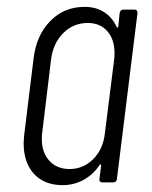

<svg xmlns="http://www.w3.org/2000/svg" viewBox="-20 -532 444 560"><path d="M340 -504H372Q381 -504 381 -494L321 -10Q321 -6 318 -3Q315 0 310 0H278Q274 0 271.5 -3Q269 -6 270 -10L275 -49Q275 -52 273 -52.5Q271 -53 270 -50Q251 -22 223 -7Q195 8 163 8Q109 8 79 -25Q49 -58 49 -114Q49 -122 51 -142L78 -362Q86 -429 126.5 -470.5Q167 -512 227 -512Q259 -512 283 -497Q307 -482 320 -454Q321 -451 322.5 -451.5Q324 -452 325 -455L329 -494Q331 -504 340 -504ZM286 -144 313 -359Q314 -365 314 -378Q314 -417 293 -441Q272 -465 236 -465Q194 -465 164.5 -435.5Q135 -406 129 -359L103 -144Q102 -138 102 -126Q102 -87 124 -63Q146 -39 183 -39Q223 -39 252 -68Q281 -97 286 -144Z"/></svg>

Font: Barlow Condensed Light
Style: Italic
Weight: 300
Width: 3
Italic angle: -7°
Designer: Jeremy Tribby
Foundry: Tribby Type
Version: Version 1.408